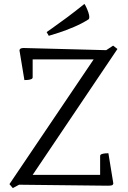

<svg xmlns="http://www.w3.org/2000/svg" viewBox="-20 -944 651 976"><path d="M45 12 28 -8 456 -642H146V-551Q146 -544 137 -541Q128 -538 118 -537.5Q108 -537 104 -537L79 -688Q80 -700 100 -700L520 -689L555 -712L577 -695L146 -55H489V-151Q489 -158 498 -161Q507 -164 517.5 -164.5Q528 -165 531 -165L556 -12Q555 -4 548.5 -2Q542 0 527 0L77 -5ZM228 -762 217 -781Q217 -781 245 -800.5Q273 -820 317.5 -853Q362 -886 409 -924Q412 -921 418 -908.5Q424 -896 429 -881.5Q434 -867 434 -857Q434 -848 429 -845Q396 -824 356 -807Q316 -790 281 -778.5Q246 -767 228 -762Z"/></svg>

Font: Mate
Style: Regular
Weight: 400
Designer: Eduardo Rodriguez Tunni
Foundry: Eduardo Rodriguez Tunni
Version: Version 1.003; ttfautohint (v1.8.4.7-5d5b);gftools[0.9.24]